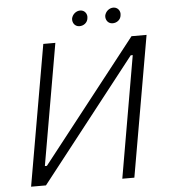

<svg xmlns="http://www.w3.org/2000/svg" viewBox="-57 -901 837 952"><g transform="rotate(-5 361.0 -424.5)"><path d="M59 0H133L608 -606H618L513 0H573L695 -700H620L146 -96H136L241 -700H181ZM366 -772C388 -771 408 -786 410 -808C414 -829 400 -848 379 -849C357 -850 338 -833 334 -812C332 -791 345 -773 366 -772ZM531 -772C553 -771 573 -786 575 -808C579 -829 565 -848 544 -849C522 -850 503 -833 499 -812C497 -791 510 -773 531 -772Z"/></g></svg>

Font: Fixel Display 20240404 Light
Style: Italic
Weight: 300
Italic angle: -10°
Designer: AlfaBravo + MacPaw
Foundry: Kyrylo Tkachov, Marchela Mozhyna, Serhii Makarenko, Maria Weinstein, Zakhar Kryvoshyya
Version: Version 1.211;Glyphs 3.2 (3225)